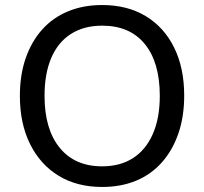

<svg xmlns="http://www.w3.org/2000/svg" viewBox="-20 -734 811 763"><path d="M386 9Q286 9 213 -35.5Q140 -80 99.5 -161.5Q59 -243 59 -353Q59 -436 82 -502.5Q105 -569 147.5 -616.5Q190 -664 250.5 -689Q311 -714 386 -714Q486 -714 559 -670Q632 -626 672 -545Q712 -464 712 -354Q712 -271 689 -204Q666 -137 623.5 -89Q581 -41 521 -16Q461 9 386 9ZM386 -73Q458 -73 509 -106Q560 -139 587.5 -202Q615 -265 615 -353Q615 -486 555.5 -559Q496 -632 386 -632Q314 -632 262.5 -599.5Q211 -567 184 -504.5Q157 -442 157 -353Q157 -221 217 -147Q277 -73 386 -73Z"/></svg>

Font: Nunito Medium
Style: Regular
Weight: 500
Designer: Vernon Adams
Foundry: Vernon Adams
Version: Version 3.601